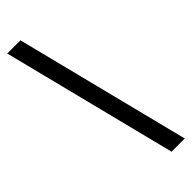

<svg xmlns="http://www.w3.org/2000/svg" viewBox="-338 -869 1080 1080"><g transform="rotate(-45 202.0 -329.0)"><path d="M281 193 18 -851H123L386 193Z"/></g></svg>

Font: Noto Sans Tamil UI ExtraCondensed SemiBold
Style: Regular
Weight: 600
Width: 2
Designer: Jelle Bosma - Monotype Design Team
Foundry: Monotype Imaging Inc.
Version: Version 2.004; ttfautohint (v1.8.4.7-5d5b)